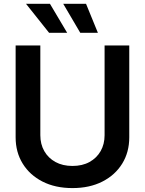

<svg xmlns="http://www.w3.org/2000/svg" viewBox="-20 -963 751 995"><path d="M355.5 11.7Q266.6 11.7 200.4 -22Q134.3 -55.7 97.7 -115Q61 -174.3 61 -251.5V-727.5H189V-262.2Q189 -215.8 209.5 -179.9Q230 -144 267.3 -123.5Q304.7 -103 355.5 -103Q406.7 -103 443.8 -123.5Q481 -144 501.5 -179.9Q522 -215.8 522 -262.2V-727.5H649.9V-251.5Q649.9 -174.3 613.3 -115Q576.7 -55.7 510.5 -22Q444.3 11.7 355.5 11.7ZM396 -793 307.6 -943.4H425.8L487.3 -793ZM234.4 -793 114.7 -943.4H238.8L328.1 -793Z"/></svg>

Font: Inter 28pt SemiBold
Style: Regular
Weight: 600
Designer: Rasmus Andersson
Foundry: rsms
Version: Version 4.001;git-66647c0bb